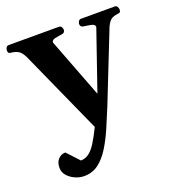

<svg xmlns="http://www.w3.org/2000/svg" viewBox="-141 -586 825 908"><g transform="rotate(-20 271.5 -132.5)"><path d="M129.4 219.2Q106.4 219.2 84 209.2Q61.5 199.2 46.6 181.9Q31.7 164.6 31.7 143.1Q31.7 114.3 46.9 98.9Q62 83.5 82.5 83.5L139.2 144.5Q162.1 144 180.2 130.6Q198.2 117.2 215.8 89.4Q233.4 61.5 254.9 17.6L64.9 -404.8Q51.8 -430.2 37.6 -437.7Q23.4 -445.3 5.4 -447.3Q-4.9 -448.2 -8.5 -451.4Q-12.2 -454.6 -12.2 -465.3Q-12.2 -470.7 -8.1 -478Q-3.9 -485.4 3.9 -485.4H257.8Q266.1 -485.4 270.3 -478Q274.4 -470.7 274.4 -465.3Q274.4 -449.2 258.3 -447.3Q241.7 -445.3 223.6 -441.4Q205.6 -437.5 205.6 -424.8L320.3 -125.5L423.3 -424.3Q423.3 -437.5 404.1 -441.4Q384.8 -445.3 367.7 -447.3Q351.6 -449.2 351.6 -465.3Q351.6 -470.7 355.7 -478Q359.9 -485.4 368.2 -485.4H538.6Q546.9 -485.4 551 -478Q555.2 -470.7 555.2 -465.3Q555.2 -454.6 551.5 -451.4Q547.9 -448.2 537.6 -447.3Q519.5 -445.3 507.3 -437.7Q495.1 -430.2 482.9 -404.8L343.3 -51.8Q322.8 -1.5 301.8 46.9Q280.8 95.2 256.3 134.3Q231.9 173.3 201.2 196.3Q170.4 219.2 129.4 219.2Z"/></g></svg>

Font: Gelasio SemiBold
Style: Regular
Weight: 600
Designer: Eben Sorkin
Foundry: Eben Sorkin
Version: Version 1.008